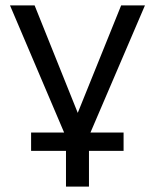

<svg xmlns="http://www.w3.org/2000/svg" viewBox="-20 -510 572 710"><path d="M224 180V48H95V-20H230L226 1L17 -490H108L275 -74H260L428 -490H516L306 0L303 -20H437V48H309V180Z"/></svg>

Font: Nunito Sans 10pt
Style: Regular
Weight: 400
Designer: Vernon Adams
Foundry: Vernon Adams
Version: Version 3.101;gftools[0.9.27]